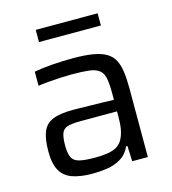

<svg xmlns="http://www.w3.org/2000/svg" viewBox="-104 -771 778 866"><g transform="rotate(-15 284.5 -338.5)"><path d="M223 8Q167 8 129.5 -5Q92 -18 73.5 -50Q55 -82 55 -140Q55 -198 68.5 -231.5Q82 -265 116 -279Q150 -293 211 -293Q221 -293 242.5 -292.5Q264 -292 292 -291.5Q320 -291 348.5 -290.5Q377 -290 401 -289V-321Q401 -366 395.5 -391.5Q390 -417 373 -429.5Q356 -442 325.5 -445.5Q295 -449 245 -449Q223 -449 193 -447.5Q163 -446 134.5 -443.5Q106 -441 89 -438V-504Q127 -511 174.5 -514.5Q222 -518 273 -518Q327 -518 364.5 -511.5Q402 -505 425.5 -491Q449 -477 461 -454Q473 -431 477.5 -398Q482 -365 482 -321V0H409L406 -72H400Q384 -37 354.5 -19.5Q325 -2 290 3Q255 8 223 8ZM253 -59Q282 -59 307 -62.5Q332 -66 351 -76Q370 -86 381 -106Q392 -127 396.5 -151.5Q401 -176 401 -209V-235H231Q192 -235 171 -229Q150 -223 142.5 -204Q135 -185 135 -147Q135 -110 144 -91Q153 -72 178.5 -65.5Q204 -59 253 -59ZM142 -628V-685H431V-628Z"/></g></svg>

Font: Saira Thin
Style: Regular
Weight: 400
Version: Version 1.101